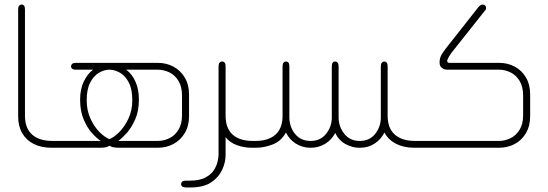

<svg xmlns="http://www.w3.org/2000/svg" viewBox="-20 -651 2416 846"><path d="M218 0H208Q162 0 129 -16.5Q96 -33 78 -64Q60 -95 60 -137V-610Q60 -621 64.5 -626Q69 -631 75 -631Q82 -631 86 -626Q90 -621 90 -610V-141Q90 -86 121.5 -58Q153 -30 211 -30H218Z M206 0V-30H424Q407 -41 385.5 -64.5Q364 -88 348.5 -125Q333 -162 333 -212Q333 -258 349 -291.5Q365 -325 390 -344H313Q306 -344 301.5 -346Q297 -348 295 -351.5Q293 -355 293 -359Q293 -365 298 -369.5Q303 -374 313 -374H675Q713 -374 744 -357.5Q775 -341 794 -309.5Q813 -278 813 -234V-140Q813 -96 794 -64.5Q775 -33 744 -16.5Q713 0 675 0H506Q490 0 480 -2Q470 -4 462 -9Q455 -4 445.5 -2Q436 0 419 0ZM462 -38Q481 -45 504.5 -68Q528 -91 545.5 -127.5Q563 -164 563 -209Q563 -257 548 -286.5Q533 -316 509.5 -330Q486 -344 462 -344Q439 -344 415.5 -330Q392 -316 377 -286.5Q362 -257 362 -209Q362 -164 379 -127.5Q396 -91 419.5 -68Q443 -45 462 -38ZM501 -30H675Q702 -30 726.5 -42Q751 -54 766.5 -79.5Q782 -105 782 -143V-230Q782 -269 766.5 -294.5Q751 -320 726.5 -332Q702 -344 675 -344H536Q562 -325 577 -291Q592 -257 592 -213Q592 -162 576 -125.5Q560 -89 539 -65.5Q518 -42 501 -30Z M1102 0H1090Q1055 0 1023.5 -11.5Q992 -23 974 -47V33Q974 64 959 97Q944 130 910.5 152.5Q877 175 819 175H799Q789 175 783.5 171Q778 167 778 161Q778 154 783 149.5Q788 145 798 145H816Q858 145 883.5 132Q909 119 921.5 100Q934 81 938.5 62Q943 43 943 31V-359Q943 -370 947.5 -375Q952 -380 959 -380Q966 -380 970 -375Q974 -370 974 -359V-141Q974 -86 1005 -58Q1036 -30 1094 -30H1102Z M1090 0V-30H1105Q1163 -30 1194 -58Q1225 -86 1225 -140V-359Q1225 -370 1229.5 -375Q1234 -380 1240 -380Q1247 -380 1251 -375Q1255 -370 1255 -359V-135Q1255 -92 1280 -61Q1305 -30 1349 -30Q1392 -30 1417 -61.5Q1442 -93 1442 -133V-359Q1442 -370 1446 -375Q1450 -380 1457 -380Q1463 -380 1467.5 -375Q1472 -370 1472 -359V-133Q1472 -93 1497 -61.5Q1522 -30 1565 -30Q1609 -30 1633.5 -61.5Q1658 -93 1658 -133V-359Q1658 -370 1662.5 -375Q1667 -380 1673 -380Q1680 -380 1684 -375Q1688 -370 1688 -359V-141Q1688 -86 1719.5 -58Q1751 -30 1809 -30H1816V0H1805Q1759 0 1725 -17.5Q1691 -35 1674 -67Q1658 -36 1630 -18Q1602 0 1567 0H1562Q1533 0 1503 -16Q1473 -32 1457 -65Q1441 -34 1412 -17Q1383 0 1351 0H1347Q1313 0 1284 -18Q1255 -36 1240 -67Q1219 -29 1181.5 -14.5Q1144 0 1108 0Z M1804 0V-30H2178Q2205 -30 2229.5 -42Q2254 -54 2269.5 -79.5Q2285 -105 2285 -143V-230Q2285 -269 2269.5 -294.5Q2254 -320 2229.5 -332Q2205 -344 2178 -344H1950Q1937 -344 1927 -352Q1917 -360 1917 -374V-380Q1917 -390 1921.5 -401.5Q1926 -413 1941 -433L2089 -621Q2099 -631 2106 -631Q2114 -631 2118 -626.5Q2122 -622 2122 -616Q2122 -609 2115 -602L1969 -418Q1958 -402 1954.5 -394.5Q1951 -387 1950 -382Q1950 -381 1952 -377.5Q1954 -374 1961 -374H2179Q2217 -374 2248 -357.5Q2279 -341 2297.5 -309.5Q2316 -278 2316 -234V-140Q2316 -96 2297.5 -64.5Q2279 -33 2248 -16.5Q2217 0 2179 0Z"/></svg>

Font: Beiruti ExtraLight
Style: Regular
Weight: 250
Designer: Arlette Boutros
Foundry: Boutros
Version: Version 1.41